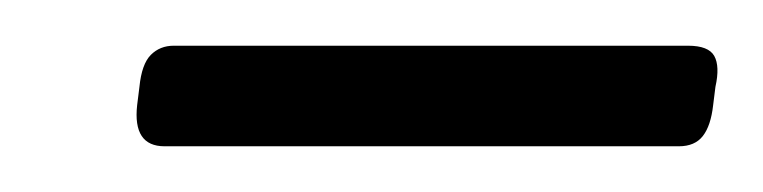

<svg xmlns="http://www.w3.org/2000/svg" viewBox="-20 -689 334 84"><path d="M52 -625Q45 -625 42 -629.5Q39 -634 40 -643L41 -651Q42 -661 46 -665Q50 -669 56 -669H281Q290 -669 292.5 -664.5Q295 -660 293 -651L292 -643Q291 -634 287.5 -629.5Q284 -625 277 -625Z"/></svg>

Font: Asap ExtraLight
Style: Italic
Weight: 250
Italic angle: -6°
Version: Version 3.001